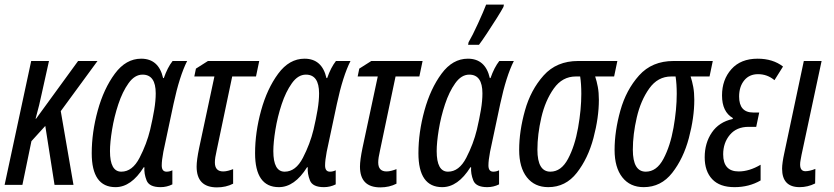

<svg xmlns="http://www.w3.org/2000/svg" viewBox="-20 -800 3609 831"><path d="M77 0 116 -189 176 -255 216 0H298L243 -319L402 -536H318L136 -286H134Q143 -319 149.5 -345.5Q156 -372 160 -392L192 -536H115L0 0Z M602 -76H605Q603 -48 614.5 -19Q626 10 675 10Q702 10 726 -2V-63Q714 -57 701 -57Q680 -57 680 -84Q680 -106 687 -143L731 -350Q757 -471 790 -536H727Q705 -508 689 -462H686Q667 -546 591 -546Q525 -546 477 -481Q429 -416 403 -321.5Q377 -227 377 -137Q377 10 480 10Q548 10 602 -76ZM456 -146Q456 -183 465 -238.5Q474 -294 492 -348.5Q510 -403 536.5 -440Q563 -477 597 -477Q654 -477 654 -396Q654 -364 647.5 -325Q641 -286 630 -239Q615 -177 584 -117Q553 -57 505 -57Q456 -57 456 -146Z M989 -5V-68Q979 -64 967.5 -61Q956 -58 946 -58Q910 -58 910 -97Q910 -116 918 -150L985 -469H1088L1102 -536H880L828 -503L821 -469H908L842 -160Q831 -107 831 -79Q831 11 919 11Q958 11 989 -5Z M1309 -76H1312Q1310 -48 1321.5 -19Q1333 10 1382 10Q1409 10 1433 -2V-63Q1421 -57 1408 -57Q1387 -57 1387 -84Q1387 -106 1394 -143L1438 -350Q1464 -471 1497 -536H1434Q1412 -508 1396 -462H1393Q1374 -546 1298 -546Q1232 -546 1184 -481Q1136 -416 1110 -321.5Q1084 -227 1084 -137Q1084 10 1187 10Q1255 10 1309 -76ZM1163 -146Q1163 -183 1172 -238.5Q1181 -294 1199 -348.5Q1217 -403 1243.5 -440Q1270 -477 1304 -477Q1361 -477 1361 -396Q1361 -364 1354.5 -325Q1348 -286 1337 -239Q1322 -177 1291 -117Q1260 -57 1212 -57Q1163 -57 1163 -146Z M1696 -5V-68Q1686 -64 1674.5 -61Q1663 -58 1653 -58Q1617 -58 1617 -97Q1617 -116 1625 -150L1692 -469H1795L1809 -536H1587L1535 -503L1528 -469H1615L1549 -160Q1538 -107 1538 -79Q1538 11 1626 11Q1665 11 1696 -5Z M2053 -606Q2066 -623 2087.5 -655.5Q2109 -688 2129.5 -720.5Q2150 -753 2159 -770L2161 -780H2084Q2073 -751 2049 -698.5Q2025 -646 2008 -617L2006 -606ZM2016 -76H2019Q2017 -48 2028.5 -19Q2040 10 2089 10Q2116 10 2140 -2V-63Q2128 -57 2115 -57Q2094 -57 2094 -84Q2094 -106 2101 -143L2145 -350Q2171 -471 2204 -536H2141Q2119 -508 2103 -462H2100Q2081 -546 2005 -546Q1939 -546 1891 -481Q1843 -416 1817 -321.5Q1791 -227 1791 -137Q1791 10 1894 10Q1962 10 2016 -76ZM1870 -146Q1870 -183 1879 -238.5Q1888 -294 1906 -348.5Q1924 -403 1950.5 -440Q1977 -477 2011 -477Q2068 -477 2068 -396Q2068 -364 2061.5 -325Q2055 -286 2044 -239Q2029 -177 1998 -117Q1967 -57 1919 -57Q1870 -57 1870 -146Z M2572 -368Q2572 -399 2567.5 -423.5Q2563 -448 2556 -469H2638L2652 -536H2482Q2389 -536 2333 -473.5Q2277 -411 2252 -321.5Q2227 -232 2227 -151Q2227 -75 2260.5 -32.5Q2294 10 2353 10Q2428 10 2476.5 -52Q2525 -114 2548.5 -202.5Q2572 -291 2572 -368ZM2306 -152Q2306 -218 2323 -291.5Q2340 -365 2377 -417Q2414 -469 2472 -469H2491Q2496 -437 2496 -394Q2496 -326 2482 -247Q2468 -168 2438.5 -112.5Q2409 -57 2362 -57Q2306 -57 2306 -152Z M2985 -368Q2985 -399 2980.5 -423.5Q2976 -448 2969 -469H3051L3065 -536H2895Q2802 -536 2746 -473.5Q2690 -411 2665 -321.5Q2640 -232 2640 -151Q2640 -75 2673.5 -32.5Q2707 10 2766 10Q2841 10 2889.5 -52Q2938 -114 2961.5 -202.5Q2985 -291 2985 -368ZM2719 -152Q2719 -218 2736 -291.5Q2753 -365 2790 -417Q2827 -469 2885 -469H2904Q2909 -437 2909 -394Q2909 -326 2895 -247Q2881 -168 2851.5 -112.5Q2822 -57 2775 -57Q2719 -57 2719 -152Z M3272 -19V-87Q3223 -58 3177 -58Q3110 -58 3110 -132Q3110 -182 3139 -216.5Q3168 -251 3220 -251H3253L3266 -313H3240Q3179 -313 3179 -382Q3179 -425 3201 -452Q3223 -479 3261 -479Q3301 -479 3332 -453L3369 -512Q3325 -546 3259 -546Q3186 -546 3145.5 -500.5Q3105 -455 3105 -387Q3105 -316 3152 -289L3151 -285Q3092 -272 3061 -226.5Q3030 -181 3030 -119Q3030 -59 3062.5 -24.5Q3095 10 3159 10Q3222 10 3272 -19Z M3508 -6 3509 -69Q3484 -59 3466 -59Q3443 -59 3443 -88Q3443 -97 3445 -107Q3447 -117 3449 -129L3536 -536H3459L3374 -135Q3370 -117 3367.5 -99.5Q3365 -82 3365 -70Q3365 10 3441 10Q3476 10 3508 -6Z"/></svg>

Font: Noto Sans Display Condensed
Style: Italic
Weight: 400
Width: 3
Designer: Monotype Design team
Foundry: Monotype Imaging Inc.
Version: 1.000